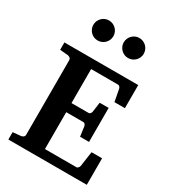

<svg xmlns="http://www.w3.org/2000/svg" viewBox="-217 -1033 1032 1149"><g transform="rotate(30 299.0 -459.0)"><path d="M25.9 0V-50.8L81.1 -56.2Q89.8 -57.1 96.9 -62.7Q104 -68.4 104 -78.1V-592.8Q104 -602.5 96.9 -608.4Q89.8 -614.3 81.1 -615.2L25.9 -620.1V-670.9H536.1V-511.2H463.9L448.2 -594.2Q446.3 -601.6 441.7 -607.2Q437 -612.8 430.2 -612.8H244.1V-377.9H362.8Q369.6 -377.9 374.3 -384.3Q378.9 -390.6 379.9 -396L389.2 -463.9H451.2V-229H389.2L379.9 -296.9Q378.9 -302.2 374.3 -308.6Q369.6 -314.9 362.8 -314.9H244.1V-60.1H461.9Q468.3 -60.1 473.6 -66.9Q479 -73.7 480 -79.1L495.1 -183.1H567.9V0ZM261.2 -849.1Q261.2 -835 255.9 -822.5Q250.5 -810.1 241 -800.5Q231.4 -791 218.8 -785.6Q206.1 -780.3 191.9 -780.3Q177.7 -780.3 165 -785.6Q152.3 -791 143.1 -800.5Q133.8 -810.1 128.4 -822.5Q123 -835 123 -849.1Q123 -863.3 128.4 -876Q133.8 -888.7 143.1 -898.2Q152.3 -907.7 165 -913.1Q177.7 -918.5 191.9 -918.5Q206.1 -918.5 218.8 -913.1Q231.4 -907.7 241 -898.2Q250.5 -888.7 255.9 -876Q261.2 -863.3 261.2 -849.1ZM471.2 -849.1Q471.2 -835 465.8 -822.5Q460.4 -810.1 450.9 -800.5Q441.4 -791 428.7 -785.6Q416 -780.3 401.9 -780.3Q387.7 -780.3 375.2 -785.6Q362.8 -791 353.3 -800.5Q343.8 -810.1 338.4 -822.5Q333 -835 333 -849.1Q333 -863.3 338.4 -876Q343.8 -888.7 353.3 -898.2Q362.8 -907.7 375.2 -913.1Q387.7 -918.5 401.9 -918.5Q416 -918.5 428.7 -913.1Q441.4 -907.7 450.9 -898.2Q460.4 -888.7 465.8 -876Q471.2 -863.3 471.2 -849.1Z"/></g></svg>

Font: Charis SIL
Style: Bold
Weight: 700
Foundry: SIL International
Version: Version 4.112